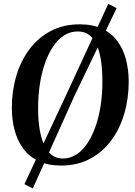

<svg xmlns="http://www.w3.org/2000/svg" viewBox="-20 -884 730 1038"><path d="M309.5 11Q238 11 187.2 -13.8Q136.5 -38.5 105 -81.5Q73.5 -124.5 58.8 -180.8Q44 -237 44 -300Q44 -391.5 68 -473Q92 -554.5 139 -617.5Q186 -680.5 254.5 -716.5Q323 -752.5 411.5 -752.5Q483.5 -752.5 534 -727.8Q584.5 -703 615.8 -660Q647 -617 661.2 -561.8Q675.5 -506.5 676 -444.5Q676 -353 652.2 -270.8Q628.5 -188.5 581.8 -125.2Q535 -62 466.8 -25.5Q398.5 11 309.5 11ZM320 -27Q360 -27 393.5 -49Q427 -71 453 -110.2Q479 -149.5 497.2 -202.2Q515.5 -255 524.8 -317.2Q534 -379.5 533.5 -447Q533.5 -504.5 526.5 -553Q519.5 -601.5 504.2 -637.8Q489 -674 463.5 -694Q438 -714 400 -714Q360 -714 326.5 -692.5Q293 -671 267 -632.2Q241 -593.5 222.8 -541.2Q204.5 -489 195.2 -427Q186 -365 186 -297.5Q186 -239.5 193.5 -190.2Q201 -141 217 -104.2Q233 -67.5 258.5 -47.2Q284 -27 320 -27ZM112 111.5 346.5 -389.5 565.5 -863.5 610.5 -840 383.5 -368 157.5 134.5Z"/></svg>

Font: Merriweather 96pt SemiBold
Style: Italic
Weight: 600
Italic angle: -7.8°
Version: Version 2.101